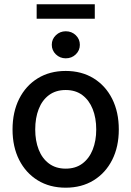

<svg xmlns="http://www.w3.org/2000/svg" viewBox="-20 -873 619 905"><path d="M289.6 11.7Q214.4 11.7 158 -22.9Q101.6 -57.6 70.3 -119.4Q39.1 -181.2 39.1 -262.7Q39.1 -344.7 70.3 -407Q101.6 -469.2 158 -503.9Q214.4 -538.6 289.6 -538.6Q364.7 -538.6 421.1 -503.9Q477.5 -469.2 508.8 -407Q540 -344.7 540 -262.7Q540 -181.2 508.8 -119.4Q477.5 -57.6 421.1 -22.9Q364.7 11.7 289.6 11.7ZM289.6 -78.1Q336.4 -78.1 368.4 -102.1Q400.4 -126 417 -167.7Q433.6 -209.5 433.6 -262.7Q433.6 -316.9 417 -358.6Q400.4 -400.4 368.4 -424.6Q336.4 -448.7 289.6 -448.7Q243.2 -448.7 210.9 -424.8Q178.7 -400.9 162.4 -358.9Q146 -316.9 146 -262.7Q146 -209.5 162.4 -167.7Q178.7 -126 210.9 -102.1Q243.2 -78.1 289.6 -78.1ZM290 -598.1Q262.7 -598.1 243.4 -616.7Q224.1 -635.3 224.1 -662.1Q224.1 -688.5 243.4 -707Q262.7 -725.6 290 -725.6Q317.9 -725.6 337.2 -707Q356.4 -688.5 356.4 -661.6Q356.4 -635.3 337.2 -616.7Q317.9 -598.1 290 -598.1ZM426.8 -853V-784.7H152.8V-853Z"/></svg>

Font: Inter 24pt Medium
Style: Regular
Weight: 500
Designer: Rasmus Andersson
Foundry: rsms
Version: Version 4.001;git-66647c0bb